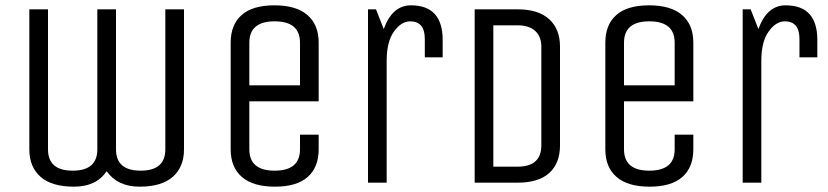

<svg xmlns="http://www.w3.org/2000/svg" viewBox="-20 -685 3105 720"><path d="M345 -125V-650H415V-125Q415 -45 507.5 -45Q600 -45 600 -125V-650H670V-125Q670 -59 628 -22Q586 15 503.5 15Q421 15 380 -43Q341 15 257.5 15Q174 15 132 -22Q90 -59 90 -125V-650H160V-125Q160 -45 252.5 -45Q345 -45 345 -125Z M1105 -125V-180H1175V-125Q1175 -58 1134 -21.5Q1093 15 1011 15Q929 15 887 -21.5Q845 -58 845 -125V-525Q845 -592 886 -628.5Q927 -665 1009 -665Q1091 -665 1133 -628.5Q1175 -592 1175 -525V-305H915V-125Q915 -45 1010 -45Q1105 -45 1105 -125ZM915 -525V-365H1105V-525Q1105 -605 1010 -605Q915 -605 915 -525Z M1430 0H1360V-650H1390L1419 -576Q1451 -665 1521 -665Q1640 -665 1640 -535V-470H1573V-539Q1573 -605 1518 -605Q1485 -605 1457.5 -567Q1430 -529 1430 -457Z M1921 0H1760V-650H1921Q1999 -650 2039.5 -613Q2080 -576 2080 -510V-140Q2080 -73 2040 -36.5Q2000 0 1921 0ZM2010 -140V-510Q2010 -548 1987 -569Q1964 -590 1921 -590H1830V-60H1921Q2010 -60 2010 -140Z M2510 -125V-180H2580V-125Q2580 -58 2539 -21.5Q2498 15 2416 15Q2334 15 2292 -21.5Q2250 -58 2250 -125V-525Q2250 -592 2291 -628.5Q2332 -665 2414 -665Q2496 -665 2538 -628.5Q2580 -592 2580 -525V-305H2320V-125Q2320 -45 2415 -45Q2510 -45 2510 -125ZM2320 -525V-365H2510V-525Q2510 -605 2415 -605Q2320 -605 2320 -525Z M2835 0H2765V-650H2795L2824 -576Q2856 -665 2926 -665Q3045 -665 3045 -535V-470H2978V-539Q2978 -605 2923 -605Q2890 -605 2862.5 -567Q2835 -529 2835 -457Z"/></svg>

Font: Unica One
Style: Regular
Weight: 400
Designer: Eduardo Rodriguez Tunni
Foundry: Eduardo Rodriguez Tunni
Version: Version 1.001